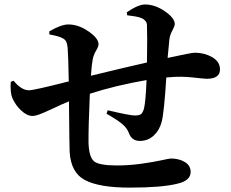

<svg xmlns="http://www.w3.org/2000/svg" viewBox="-20 -815 1040 863"><path d="M551.8 -746.1 549.8 -759.8Q601.6 -794.9 631.8 -794.9Q676.8 -794.9 721.2 -764.2Q765.6 -733.4 765.6 -707Q765.6 -698.2 754.4 -677.2Q743.2 -656.2 741.2 -636.7Q740.2 -632.8 733.4 -554.7Q840.8 -578.1 855.5 -578.1Q898.4 -578.1 933.6 -558.1Q968.8 -538.1 968.8 -502.9Q968.8 -460.9 909.2 -460.9Q899.4 -460.9 846.7 -466.8Q793.9 -472.7 741.2 -467.8L727.5 -466.8Q717.8 -310.5 707 -268.6Q697.3 -230.5 671.4 -206.1Q645.5 -181.6 608.4 -181.6Q571.3 -181.6 558.6 -218.8Q549.8 -241.2 527.3 -259.3Q504.9 -277.3 467.8 -298.8Q461.9 -301.8 459 -303.7L463.9 -319.3Q563.5 -295.9 585.9 -295.9Q604.5 -295.9 612.8 -301.3Q621.1 -306.6 627 -326.2Q634.8 -357.4 638.7 -455.1Q498 -430.7 383.8 -393.6Q377 -236.3 377.9 -173.8Q379.9 -109.4 402.3 -90.3Q424.8 -71.3 505.9 -71.3Q560.5 -71.3 615.7 -79.1Q670.9 -86.9 706.1 -94.7Q741.2 -102.5 748 -102.5Q784.2 -102.5 810.5 -86.9Q836.9 -71.3 836.9 -42Q836.9 -2.9 777.3 10.7Q707 28.3 563.5 28.3Q426.8 28.3 362.3 -5.4Q297.9 -39.1 293 -133.8Q292 -143.6 290 -359.4Q258.8 -346.7 217.3 -327.1Q175.8 -307.6 157.2 -300.8Q138.7 -293.9 126 -293.9Q101.6 -293.9 75.7 -317.9Q49.8 -341.8 35.2 -375Q25.4 -398.4 28.3 -447.3L41 -452.1Q76.2 -409.2 110.4 -409.2Q132.8 -409.2 289.1 -449.2Q287.1 -560.5 284.2 -598.6Q282.2 -619.1 277.3 -628.4Q272.5 -637.7 260.7 -643.6Q245.1 -652.3 202.1 -660.2L201.2 -673.8Q254.9 -705.1 287.1 -705.1Q333 -705.1 377.9 -673.8Q422.9 -642.6 422.9 -616.2Q422.9 -605.5 411.6 -586.9Q400.4 -568.4 396.5 -546.9Q391.6 -520.5 388.7 -474.6Q541 -511.7 640.6 -534.2Q642.6 -654.3 640.6 -701.2Q640.6 -707 638.7 -712.4Q636.7 -717.8 632.8 -721.7Q628.9 -725.6 625.5 -728.5Q622.1 -731.4 614.7 -733.9Q607.4 -736.3 603.5 -737.8Q599.6 -739.3 590.3 -740.7Q581.1 -742.2 578.1 -742.7Q575.2 -743.2 564.5 -744.6Q553.7 -746.1 551.8 -746.1Z"/></svg>

Font: GenYoMin TW TTF Bold
Style: Regular
Weight: 700
Version: Version 1.300